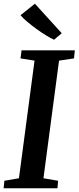

<svg xmlns="http://www.w3.org/2000/svg" viewBox="-24 -1014 424 1034"><path d="M-4.5 0 -0.5 -40.5 78 -54 162 -687.5 86.5 -699.5 92 -743H379L374.5 -699.5L294 -687.5L210 -54L289 -40.5L285.5 0ZM267 -800Q248.5 -808.5 223.2 -824Q198 -839.5 171.8 -858.5Q145.5 -877.5 122.8 -896.8Q100 -916 86.5 -932L164 -994L308.5 -835Z"/></svg>

Font: Merriweather 36pt SemiBold
Style: Italic
Weight: 600
Italic angle: -7.8°
Version: Version 2.101